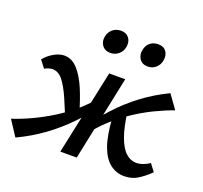

<svg xmlns="http://www.w3.org/2000/svg" viewBox="-117 -752 939 890"><g transform="rotate(20 352.0 -306.5)"><path d="M44 10 -5 -65Q41 -80 89 -102.5Q137 -125 184.5 -154.5Q232 -184 275 -221Q318 -258 353 -302L381 -283Q336 -218 284.5 -164Q233 -110 173.5 -66.5Q114 -23 44 10ZM239 -133Q215 -191 194 -239.5Q173 -288 150.5 -317.5Q128 -347 98 -347Q89 -347 78 -343.5Q67 -340 60 -335L32 -371Q50 -394 77 -409.5Q104 -425 128 -425Q166 -425 195 -392.5Q224 -360 246 -307.5Q268 -255 285 -193ZM262 0 351 -418H430L343 0ZM347 -117 319 -136Q364 -200 413.5 -254Q463 -308 521.5 -352Q580 -396 649 -429L697 -362Q652 -346 604.5 -323Q557 -300 511 -269.5Q465 -239 423 -201Q381 -163 347 -117ZM578 6Q539 6 508 -18Q477 -42 458.5 -93.5Q440 -145 435 -229L490 -288Q500 -208 517.5 -160.5Q535 -113 558.5 -92Q582 -71 610 -71Q620 -71 632 -74Q644 -77 655 -82.5Q666 -88 675 -94L702 -58Q672 -29 643.5 -11.5Q615 6 578 6ZM323 -509Q296 -509 282 -528Q268 -547 274 -574Q279 -596 295.5 -609.5Q312 -623 336 -623Q362 -623 375.5 -605Q389 -587 384 -560Q380 -538 363 -523.5Q346 -509 323 -509ZM507 -509Q480 -509 466.5 -528.5Q453 -548 459 -574Q463 -596 479 -609.5Q495 -623 519 -623Q546 -623 559 -605Q572 -587 567 -560Q563 -538 546.5 -523.5Q530 -509 507 -509Z"/></g></svg>

Font: Ysabeau Infant SemiBold
Style: Italic
Weight: 600
Italic angle: -12°
Designer: Christian Thalmann (Catharsis Fonts)
Version: Version 2.002; featfreeze: ss01,ss02,lnum